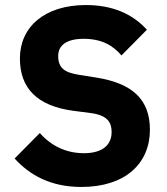

<svg xmlns="http://www.w3.org/2000/svg" viewBox="-20 -730 664 762"><path d="M303 12C477 12 575 -81 575 -215C575 -335 506 -399 363 -422L294 -433C236 -442 211 -460 211 -508C211 -550 244 -576 312 -576C384 -576 429 -549 462 -510L563 -612C506 -675 426 -710 321 -710C157 -710 59 -623 59 -498C59 -381 126 -309 273 -290L342 -281C407 -272 423 -244 423 -206C423 -155 387 -122 313 -122C245 -122 185 -149 138 -202L38 -101C98 -35 181 12 303 12Z"/></svg>

Font: IBM Plex Devanagari
Style: Bold
Weight: 700
Designer: Mike Abbink, Paul van der Laan, Pieter van Rosmalen, Erin McLaughlin
Foundry: Bold Monday
Version: Version 1.0